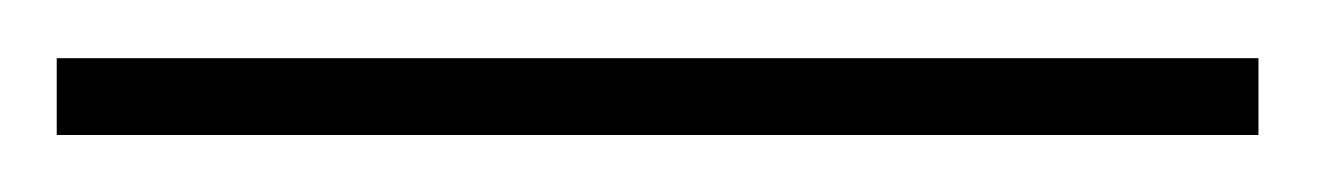

<svg xmlns="http://www.w3.org/2000/svg" viewBox="-20 -20 453 66"><path d="M412.6 0V26.4H-0.5V0Z"/></svg>

Font: Vazirmatn RD Thin
Style: Regular
Weight: 100
Designer: Saber Rastikerdar
Foundry: Saber Rastikerdar
Version: Version 32.102